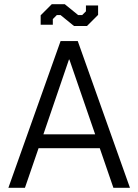

<svg xmlns="http://www.w3.org/2000/svg" viewBox="-20 -896 660 916"><path d="M269 -700H351L600 0H521L456 -189H164L99 0H20ZM434 -255 311 -612H309L187 -255ZM269 -824H251L232 -805V-778H174V-823L227 -876H289L353 -824H372L390 -842V-870H448V-825L395 -772H333Z"/></svg>

Font: Chakra Petch
Style: Regular
Weight: 400
Designer: Katatrad Aksorn Co.,Ltd.
Foundry: Cadson Demak Co.,Ltd.
Version: Version 1.000; ttfautohint (v1.6)